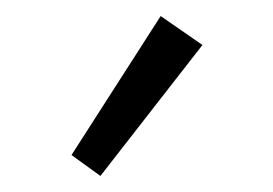

<svg xmlns="http://www.w3.org/2000/svg" viewBox="-20 -797 340 239"><path d="M105 -578 69 -604 180 -777 232 -741Z"/></svg>

Font: Ubuntu Sans Light
Style: Regular
Weight: 300
Designer: Dalton Maag Ltd
Foundry: Dalton Maag Ltd
Version: Version 1.006; ttfautohint (v1.8.4.7-5d5b)